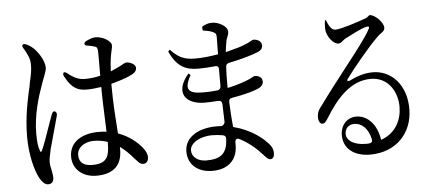

<svg xmlns="http://www.w3.org/2000/svg" viewBox="-52 -873 2353 1021"><g transform="rotate(-5 1125.0 -362.5)"><path d="M300 -559C296 -554 296 -547 302 -537C337 -471 371 -459 416 -459C441 -459 467 -462 493 -466C493 -409 496 -344 498 -287C499 -265 500 -245 500 -226C487 -229 472 -229 456 -229C372 -229 301 -191 301 -110C301 -40 358 2 427 2C525 2 564 -49 564 -125V-140C589 -122 613 -99 637 -70L645 -62C658 -47 666 -39 680 -39C698 -39 708 -53 708 -73C708 -91 699 -108 683 -128C661 -153 621 -191 560 -212C555 -282 548 -374 548 -472V-478C591 -489 627 -502 645 -510C674 -523 686 -532 686 -552C686 -570 658 -584 637 -584C633 -584 628 -582 619 -577C610 -572 596 -564 577 -556L551 -544C552 -572 554 -597 557 -615C560 -637 563 -647 565 -656C567 -665 569 -672 569 -682C569 -704 525 -732 485 -732C471 -732 453 -725 438 -718C427 -713 423 -707 424 -701C425 -695 431 -692 443 -691C456 -689 469 -686 480 -682C489 -678 493 -674 493 -647V-526C468 -520 440 -516 411 -516C378 -516 350 -529 321 -553C311 -561 304 -563 300 -559ZM77 -237C77 -141 99 -55 123 -12C134 8 149 25 167 25C188 25 197 12 197 -9C197 -20 194 -33 192 -46C188 -61 185 -77 185 -93C185 -109 190 -130 196 -159C205 -191 229 -280 244 -333C247 -345 245 -352 238 -357C230 -362 223 -356 218 -343C213 -329 207 -312 200 -293C182 -240 160 -178 150 -158C143 -146 143 -146 138 -159C131 -176 127 -203 127 -249C127 -348 158 -447 178 -501C185 -522 190 -535 195 -547C203 -569 208 -582 208 -594C208 -636 171 -685 151 -703C140 -713 131 -719 118 -725C107 -730 100 -730 96 -726C92 -722 93 -715 100 -705C118 -675 132 -647 131 -614C131 -586 125 -558 117 -523L113 -501C100 -443 77 -345 77 -237ZM339 -115C339 -160 384 -184 428 -184C454 -184 479 -180 502 -172V-168C502 -92 487 -57 410 -57C370 -57 339 -72 339 -115Z M1057 -718 1055 -738C1071 -748 1088 -755 1109 -755C1145 -755 1191 -729 1191 -701C1191 -689 1188 -682 1185 -674C1182 -667 1178 -658 1177 -648C1174 -633 1171 -615 1169 -594V-593C1168 -575 1166 -555 1165 -532L1126 -526V-556C1126 -566 1127 -576 1126 -585H1127C1137 -587 1145 -589 1154 -590L1169 -593C1170 -593 1171 -593 1172 -594C1173 -594 1177 -595 1185 -597C1225 -607 1259 -617 1278 -626C1289 -630 1296 -634 1303 -638C1311 -642 1317 -646 1321 -646C1339 -646 1364 -636 1364 -613C1364 -593 1354 -586 1339 -579C1312 -567 1253 -549 1183 -535C1171 -533 1164 -526 1164 -514C1162 -485 1162 -451 1162 -415V-402C1162 -383 1163 -364 1163 -345L1126 -340V-368C1126 -378 1125 -387 1125 -397C1138 -399 1150 -401 1162 -402C1163 -403 1165 -403 1166 -403C1203 -411 1236 -421 1264 -432C1279 -437 1288 -442 1295 -446C1303 -450 1308 -453 1310 -453C1330 -453 1351 -444 1351 -421C1351 -403 1341 -394 1328 -387C1302 -374 1248 -359 1182 -348C1169 -346 1163 -339 1164 -326C1166 -276 1169 -232 1173 -193V-192L1174 -182L1177 -136C1163 -142 1148 -146 1132 -151V-155C1132 -168 1132 -183 1131 -200C1145 -199 1159 -196 1173 -193C1174 -193 1175 -192 1176 -192C1264 -170 1324 -121 1348 -95C1366 -78 1377 -59 1377 -37C1377 -14 1368 -5 1356 -5C1344 -5 1337 -13 1320 -32C1287 -69 1248 -102 1201 -126C1187 -133 1178 -126 1178 -110C1178 -106 1178 -101 1178 -97C1178 -16 1127 30 1044 30C968 30 914 -12 914 -84C914 -161 989 -204 1084 -204C1093 -204 1101 -204 1109 -203C1123 -202 1130 -221 1130 -221C1129 -250 1128 -283 1127 -319C1126 -333 1119 -339 1105 -338C1081 -336 1057 -335 1034 -335C933 -335 879 -400 961 -497L972 -488C927 -409 957 -390 1031 -390C1056 -390 1081 -391 1107 -394C1119 -396 1125 -404 1125 -416V-436C1125 -457 1125 -481 1125 -504C1126 -518 1118 -525 1105 -523C1075 -520 1046 -518 1016 -518C947 -518 903 -540 864 -622L873 -632C908 -596 936 -573 1004 -573C1044 -573 1086 -578 1126 -585H1127C1127 -585 1127 -590 1127 -603L1128 -675C1128 -693 1125 -698 1110 -705C1095 -712 1079 -715 1057 -718ZM939 -88C939 -56 967 -28 1016 -28C1097 -28 1127 -58 1131 -132C1132 -145 1126 -152 1114 -154C1096 -157 1077 -159 1058 -159C987 -159 939 -124 939 -88Z M1709 -715 1714 -716C1724 -690 1737 -661 1760 -661C1790 -661 1881 -691 1916 -704C1928 -707 1933 -711 1938 -715C1942 -719 1945 -722 1949 -722C1974 -722 2020 -679 2020 -649C2020 -636 2014 -632 2003 -623C1995 -618 1984 -609 1975 -599C1932 -558 1834 -439 1803 -395C1792 -382 1808 -382 1812 -384C1844 -400 1886 -418 1938 -418C2034 -418 2117 -338 2115 -203C2113 -81 2029 17 1886 17C1802 17 1745 -27 1745 -98C1745 -153 1781 -191 1830 -191C1881 -191 1936 -151 1951 -58L1953 -39L1907 -31C1907 -32 1907 -35 1906 -37V-45C1923 -47 1938 -51 1951 -56L1956 -58C2030 -86 2063 -151 2064 -221C2065 -303 2017 -384 1924 -384C1815 -384 1739 -295 1677 -194C1663 -172 1658 -169 1646 -169C1637 -169 1625 -184 1627 -211C1628 -232 1636 -246 1654 -268C1698 -329 1746 -391 1792 -450C1857 -533 1915 -608 1934 -645C1945 -662 1937 -664 1925 -662C1898 -656 1839 -625 1808 -609C1805 -607 1803 -605 1801 -604C1796 -600 1792 -597 1785 -591C1780 -588 1775 -586 1771 -586C1740 -586 1712 -630 1707 -660C1705 -676 1706 -697 1709 -715ZM1766 -104C1766 -71 1800 -42 1870 -42C1876 -42 1882 -42 1888 -43C1900 -44 1905 -52 1902 -66C1889 -122 1856 -153 1816 -153C1786 -153 1766 -133 1766 -104Z"/></g></svg>

Font: 寒蝉锦书宋 CompactLight
Style: Bold
Weight: 400
Width: 4
Designer: 寒蝉锦书宋{Warren} 思源宋体{Ryoko NISHIZUKA 西塚涼子 (kana & ideographs); Frank Grießhammer (Latin, Greek & Cyrillic); Wenlong ZHANG 
Foundry: Adobe & ChillType
Version: Version 2.000;Glyphs 3.1.1 (3135)